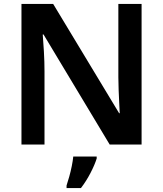

<svg xmlns="http://www.w3.org/2000/svg" viewBox="-20 -734 828 975"><path d="M699 0H537L201 -559H197Q200 -524 203 -471.5Q206 -419 206 -370V0H89V-714H250L585 -159H588Q587 -178 585.5 -209.5Q584 -241 582.5 -276.5Q581 -312 581 -341V-714H699ZM471 71Q461 103 439.5 144.5Q418 186 391 221H318V208Q324 190 331.5 163.5Q339 137 344.5 109.5Q350 82 352 61H471Z"/></svg>

Font: Noto Sans Meetei Mayek SemiBold
Style: Regular
Weight: 600
Designer: Monotype Design Team and Neelakash Kshetrimayum
Foundry: Monotype Imaging Inc.
Version: Version 2.002; ttfautohint (v1.8.4.7-5d5b)